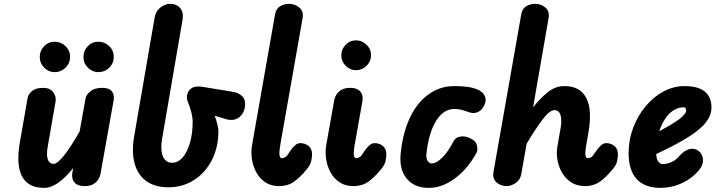

<svg xmlns="http://www.w3.org/2000/svg" viewBox="-20 -948 3646 978"><path d="M204.5 9Q123 9 92 -50.2Q61 -109.5 81.5 -225L121 -451Q124 -467.5 143 -484Q162 -500.5 200.5 -500.5Q235 -500.5 251.2 -478.2Q267.5 -456 263 -430.5L223.5 -203.5Q215.5 -160 223.2 -136.8Q231 -113.5 253.5 -113.5Q272.5 -113.5 306 -155.8Q339.5 -198 385.5 -278L416 -447.5Q418.5 -464 439.5 -482.2Q460.5 -500.5 500.5 -500.5Q537.5 -500.5 550.5 -482Q563.5 -463.5 559 -438L491.5 -60Q490.5 -52 482.8 -37.5Q475 -23 457.8 -11.5Q440.5 0 410 0Q376 0 359.8 -18.2Q343.5 -36.5 348.5 -68.5L353 -92Q314.5 -44 277.2 -17.5Q240 9 204.5 9ZM481 -580.5Q450.5 -580.5 427.8 -603.2Q405 -626 405 -658Q405 -689.5 427 -712.5Q449 -735.5 481 -735.5Q512 -735.5 535.8 -713.5Q559.5 -691.5 559.5 -658Q559.5 -626 536.5 -603.2Q513.5 -580.5 481 -580.5ZM258.5 -580.5Q228 -580.5 205.2 -603.2Q182.5 -626 182.5 -658Q182.5 -689.5 204.5 -712.5Q226.5 -735.5 258.5 -735.5Q289.5 -735.5 313.2 -713.5Q337 -691.5 337 -658Q337 -626 313.8 -603.2Q290.5 -580.5 258.5 -580.5Z M837.5 6Q769.5 6 725.8 -25.2Q682 -56.5 665.8 -115Q649.5 -173.5 663.5 -254L768 -860.5Q773.5 -891 797 -909.8Q820.5 -928.5 847.5 -928.5Q879 -928.5 897.5 -907.2Q916 -886 910 -848L806 -243Q799.5 -204.5 803.2 -176.8Q807 -149 820.5 -134Q834 -119 856.5 -119Q887 -119 910.5 -146Q934 -173 947.8 -220.8Q961.5 -268.5 961.5 -330Q961.5 -348 954.8 -375Q948 -402 936 -432Q929.5 -447.5 933.8 -467.2Q938 -487 957.2 -499.5Q976.5 -512 1015.5 -505L1168.5 -480Q1194.5 -475.5 1211.5 -460Q1228.5 -444.5 1228.5 -420Q1228.5 -376 1200.2 -352.2Q1172 -328.5 1128.5 -342L1073.5 -358.5Q1082.5 -334 1087.5 -314Q1092.5 -294 1092.5 -280.5Q1092.5 -198 1059.5 -133.2Q1026.5 -68.5 968.8 -31.2Q911 6 837.5 6Z M1402 0Q1360 0 1331 -19.8Q1302 -39.5 1285.2 -70.8Q1268.5 -102 1263.2 -138Q1258 -174 1263.5 -207L1381 -874.5Q1386.5 -904.5 1407.5 -916.5Q1428.5 -928.5 1451.5 -928.5Q1481 -928.5 1504.2 -909.8Q1527.5 -891 1521.5 -856.5L1407.5 -209Q1404.5 -191.5 1403.5 -178.8Q1402.5 -166 1403.8 -158Q1405 -150 1408 -146Q1411 -142 1415.5 -142Q1423.5 -142 1430.5 -146Q1437.5 -150 1441 -154L1462 -184Q1472 -198.5 1484.2 -208.8Q1496.5 -219 1509.5 -219Q1533 -219 1551.2 -204.8Q1569.5 -190.5 1569.5 -161.5Q1569.5 -148 1565.2 -127.5Q1561 -107 1539.5 -82Q1507 -43 1476 -21.5Q1445 0 1402 0Z M1641 -205 1683 -440.5Q1684 -449 1691.8 -463.2Q1699.5 -477.5 1717 -489Q1734.5 -500.5 1764.5 -500.5Q1798.5 -500.5 1815 -482Q1831.5 -463.5 1826 -432L1786.5 -209.5Q1782.5 -186.5 1782 -171.5Q1781.5 -156.5 1784.8 -149.2Q1788 -142 1794 -142Q1802 -142 1809 -146Q1816 -150 1819.5 -154L1840.5 -184Q1850.5 -198.5 1862.8 -208.8Q1875 -219 1888 -219Q1911.5 -219 1929.8 -204.8Q1948 -190.5 1948 -161.5Q1948 -148 1943.8 -127.5Q1939.5 -107 1918 -82Q1885.5 -43 1854.5 -21.5Q1823.5 0 1780.5 0Q1739 0 1710 -19.2Q1681 -38.5 1664 -69.5Q1647 -100.5 1641.5 -136.2Q1636 -172 1641 -205ZM1718.5 -666.5Q1718.5 -697 1740.5 -719.8Q1762.5 -742.5 1793 -742.5Q1822.5 -742.5 1846.2 -720.8Q1870 -699 1870 -666.5Q1870 -635 1847.2 -612.8Q1824.5 -590.5 1793 -590.5Q1763 -590.5 1740.8 -612.8Q1718.5 -635 1718.5 -666.5Z M2164.5 9Q2089 9 2050.2 -40Q2011.5 -89 2021.5 -172Q2030 -250.5 2053 -313Q2076 -375.5 2111.8 -419.2Q2147.5 -463 2193.8 -486.2Q2240 -509.5 2294.5 -509.5Q2332.5 -509.5 2361.5 -505.5Q2390.5 -501.5 2413.5 -491.5Q2423 -488 2435 -478.2Q2447 -468.5 2452.2 -451.8Q2457.5 -435 2446 -410Q2434.5 -385.5 2412.5 -376.5Q2390.5 -367.5 2365.5 -377.5Q2345.5 -385.5 2328 -389.2Q2310.5 -393 2294.5 -393Q2258 -393 2228.8 -366.2Q2199.5 -339.5 2180 -289.2Q2160.5 -239 2152.5 -168.5Q2149.5 -145.5 2157.2 -130.5Q2165 -115.5 2179 -115.5Q2203.5 -115.5 2233.8 -146.2Q2264 -177 2292 -231.5Q2300 -247.5 2324.8 -252.2Q2349.5 -257 2377.5 -242.5Q2405.5 -229 2409.8 -205.2Q2414 -181.5 2407.5 -170Q2362 -87 2297 -39Q2232 9 2164.5 9Z M2560 0Q2544 0 2526.8 -7.5Q2509.5 -15 2499.5 -30.8Q2489.5 -46.5 2493.5 -71L2635 -874.5Q2640.5 -904.5 2661 -916.5Q2681.5 -928.5 2705 -928.5Q2735.5 -928.5 2757.8 -909.8Q2780 -891 2774.5 -856.5L2695.5 -402Q2732.5 -448 2770.8 -478.8Q2809 -509.5 2854.5 -509.5Q2908.5 -509.5 2940.2 -482.2Q2972 -455 2981.5 -402Q2991 -349 2977 -270.5L2965 -202.5Q2962.5 -187 2961.8 -175.5Q2961 -164 2962.2 -156.5Q2963.5 -149 2966.2 -145.5Q2969 -142 2973.5 -142Q2982 -142 2989 -146Q2996 -150 2999 -154L3020.5 -184Q3030.5 -198.5 3042.8 -208.8Q3055 -219 3067.5 -219Q3091 -219 3109.2 -204.8Q3127.5 -190.5 3127.5 -161.5Q3127.5 -148 3123.5 -127.5Q3119.5 -107 3097.5 -82Q3065 -43 3034 -21.5Q3003 0 2960.5 0Q2919.5 0 2890.2 -18.8Q2861 -37.5 2843.2 -67.8Q2825.5 -98 2819.5 -133Q2813.5 -168 2819 -200.5L2835 -292.5Q2840.5 -322.5 2838.5 -343.8Q2836.5 -365 2828 -376Q2819.5 -387 2805 -387Q2779.5 -387 2743.5 -339.2Q2707.5 -291.5 2662.5 -216L2635.5 -62.5Q2630.5 -32 2606.8 -16Q2583 0 2560 0Z M3345 9Q3264 9 3223 -36Q3182 -81 3182 -167.5Q3182 -235.5 3205.2 -297Q3228.5 -358.5 3268.5 -406.5Q3308.5 -454.5 3359.8 -482Q3411 -509.5 3466.5 -509.5Q3535.5 -509.5 3569.8 -481.8Q3604 -454 3604 -400.5Q3604 -378 3594.8 -356.5Q3585.5 -335 3566.8 -314.2Q3548 -293.5 3520 -272.8Q3492 -252 3454.5 -231Q3431.5 -217.5 3397 -199.8Q3362.5 -182 3322.5 -163Q3323 -154.5 3324.2 -147.8Q3325.5 -141 3327.5 -135.5Q3331.5 -125.5 3338.8 -119Q3346 -112.5 3356 -112.5Q3379 -112.5 3401.8 -123Q3424.5 -133.5 3441.5 -154.5Q3464 -180.5 3490.2 -188Q3516.5 -195.5 3538 -179.5Q3548.5 -172 3555.5 -157Q3562.5 -142 3560.2 -122.2Q3558 -102.5 3539 -79.5Q3504.5 -38.5 3453 -14.8Q3401.5 9 3345 9ZM3338 -279.5Q3352 -287 3365.5 -294.8Q3379 -302.5 3393 -310.5Q3420.5 -326.5 3438.5 -340Q3456.5 -353.5 3465.8 -364.8Q3475 -376 3475 -385Q3475 -391.5 3472.2 -396.5Q3469.5 -401.5 3463 -401.5Q3435 -401.5 3411 -386.2Q3387 -371 3368.5 -343.5Q3350 -316 3338 -279.5Z"/></svg>

Font: Edu VIC WA NT Hand Pre
Style: Regular
Weight: 400
Designer: Tina and Corey Anderson, Eben Sorkin, Mirko Velimirovic
Foundry: Google for Education
Version: Version 1.000